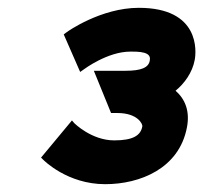

<svg xmlns="http://www.w3.org/2000/svg" viewBox="-20 -851 520 491"><path d="M143 -763 185 -667 195 -674C195 -674 255 -719 313 -719C356 -720 366 -711 363 -696C360 -678 341 -670 301 -670H220L264 -562H280C333 -562 345 -533 344 -528C340 -505 321 -492 272 -492C214 -492 170 -536 170 -536L164 -543L85 -448L90 -443C92 -441 152 -380 249 -380C338 -380 438 -420 458 -525C466 -566 454 -597 429 -619C451 -637 472 -665 478 -698C482 -719 492 -831 335 -831C238 -831 152 -770 151 -769Z"/></svg>

Font: Charger EcoBlack
Style: Obl
Weight: 1000
Designer: Jasper
Foundry: Cannot Into Space Fonts
Version: Version 1.1